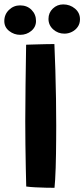

<svg xmlns="http://www.w3.org/2000/svg" viewBox="-47 -866 392 893"><path d="M206.5 7.5Q189.5 7.5 165.8 7Q142 6.5 117.8 5.2Q93.5 4 75 1.5Q74 -32 73 -84Q72 -136 71.2 -194Q70.5 -252 70.5 -303Q70.5 -380 71.8 -470Q73 -560 74.5 -658Q82 -658.5 98.2 -658.8Q114.5 -659 134.5 -659.8Q154.5 -660.5 173.8 -660.8Q193 -661 206 -661Q208.5 -605 210.5 -539Q212.5 -473 213.5 -406.5Q214.5 -340 214.5 -280.5Q214.5 -252 214.2 -218.8Q214 -185.5 213.5 -151.5Q213 -117.5 212 -86.2Q211 -55 209.5 -30.5Q208 -6 206.5 7.5ZM47 -704Q18.5 -704 -4.2 -721.8Q-27 -739.5 -27 -768Q-27 -799 -5.2 -820Q16.5 -841 46.5 -841Q79 -841 99.8 -820Q120.5 -799 120.5 -768.5Q120.5 -740.5 98.5 -722.2Q76.5 -704 47 -704ZM252.5 -709.5Q222.5 -709.5 200.5 -729.2Q178.5 -749 178.5 -778Q178.5 -807 198.8 -826.2Q219 -845.5 247 -845.5Q278.5 -845.5 301.8 -826Q325 -806.5 325 -776.5Q325 -756 314.5 -741Q304 -726 287.5 -717.8Q271 -709.5 252.5 -709.5Z"/></svg>

Font: Grandstander Thin SemiBold
Style: Regular
Weight: 600
Version: Version 1.200